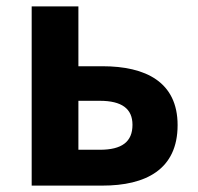

<svg xmlns="http://www.w3.org/2000/svg" viewBox="-20 -580 618 600"><path d="M79 0H300C435 0 535 -50 535 -189C535 -324 435 -373 300 -373H225V-560H79ZM225 -112V-265H292C361 -265 394 -240 394 -190C394 -137 361 -112 292 -112Z"/></svg>

Font: Noto Sans CJK KR Bold
Style: Regular
Weight: 700
Designer: Ryoko NISHIZUKA (kana & ideographs); Paul D. Hunt (Latin, Greek & Cyrillic); Wenlong ZHANG (bopomofo); Sandoll Communica
Foundry: Adobe Systems Incorporated
Version: Version 1.004;PS 1.004;hotconv 1.0.82;makeotf.lib2.5.63406